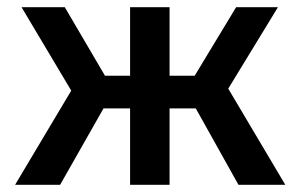

<svg xmlns="http://www.w3.org/2000/svg" viewBox="-20 -515 836 535"><path d="M22 0 178.5 -262.5 40 -495H160.5L272.5 -304H342.5V-495H452.5V-304H522.5L638 -495H754.5L616 -268L775 0H644.5L525.5 -213H452.5V0H342.5V-213H268.5L147.5 0Z"/></svg>

Font: Geologica
Style: Regular
Weight: 400
Designer: Sindre Bremnes, Frode Helland
Foundry: Monokrom Skriftforlag AS
Version: Version 1.010; ttfautohint (v1.8.4.7-5d5b);gftools[0.9.28]